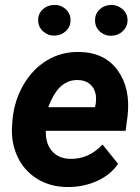

<svg xmlns="http://www.w3.org/2000/svg" viewBox="-20 -749 569 779"><path d="M252.4 9.8Q183.1 9.3 129.6 -24.2Q76.2 -57.6 49.8 -116Q23.4 -174.3 29.3 -244.6L30.8 -264.2Q38.1 -341.3 75.7 -405.8Q113.3 -470.2 172.4 -505.1Q231.4 -540 303.2 -538.1Q405.3 -536.1 457.8 -463.1Q510.3 -390.1 497.6 -278.3L489.7 -218.3H166Q164.1 -167 190.9 -136.2Q217.8 -105.5 264.2 -104.5Q339.4 -102.5 396 -162.6L459 -84.5Q429.2 -39.6 373 -14.4Q316.9 10.7 252.4 9.8ZM296.4 -424.3Q258.3 -425.3 228.8 -400.4Q199.2 -375.5 175.8 -314H365.2L368.2 -326.7Q371.1 -346.2 368.7 -363.8Q363.8 -392.1 344.7 -408Q325.7 -423.8 296.4 -424.3ZM134.8 -665Q133.8 -691.4 152.3 -709.7Q170.9 -728 198.7 -729Q226.1 -730 246.1 -712.2Q266.1 -694.3 266.1 -668Q267.1 -642.1 248.3 -623.8Q229.5 -605.5 202.1 -604.5Q176.3 -603.5 156 -620.8Q135.7 -638.2 134.8 -665ZM365.7 -665Q364.7 -691.4 383.3 -709.7Q401.9 -728 429.2 -729Q455.1 -730 475.8 -712.9Q496.6 -695.8 497.6 -668Q497.6 -641.6 479 -623.3Q460.4 -605 433.1 -604Q405.8 -603 385.7 -620.8Q365.7 -638.7 365.7 -665Z"/></svg>

Font: RobotoInd
Style: Bold Italic
Weight: 700
Italic angle: -12°
Designer: Google
Version: Version 2.001150; 2014